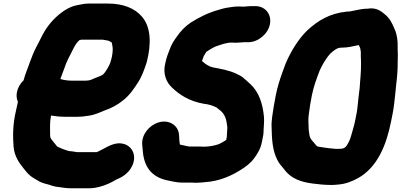

<svg xmlns="http://www.w3.org/2000/svg" viewBox="-20 -808 2202 1053"><path d="M359 20.6C335.1 14 312.9 5.5 293.1 -4.9L263.8 -41.5C260.8 -45.3 260.1 -47.1 255.8 -55.8C254.8 -60.6 254.5 -72 254.6 -89.5C254.1 -120.8 254.2 -142.9 259.9 -174.3C282.9 -170.3 311 -167.5 338.4 -167.5H404.4C424.7 -167.5 443.4 -169.4 461.9 -172.9C501.7 -177.2 534.9 -195.1 556.1 -203C592.6 -215.9 625.5 -233.2 656.8 -259C692.7 -287.6 715.9 -323.5 736 -354.6C759 -389.8 770.7 -425.4 783.5 -462.7C783.7 -463.4 784.1 -464.7 784.4 -465.7C810.9 -566.7 808.5 -661.2 756.8 -718.6C718.2 -762.7 655.8 -788.5 572.4 -788.5H465.4C450.3 -788.5 434.9 -786.5 418.8 -782.6L398.6 -778.7C375.9 -773.7 356 -764.7 334.7 -751.2C290.2 -722.2 252.7 -682.8 224.2 -636.1C207.6 -608.4 194.2 -576.9 181.3 -554.5C165 -523.8 154.4 -495.7 142.2 -462.5C132.6 -433.2 119.4 -406.4 109.3 -367.5C91.2 -350.4 77.9 -327.4 73.2 -304C69.3 -284.7 70.2 -268.1 78.3 -249.4C74.5 -233.5 70.5 -215.2 67.4 -199.8C49.7 -125.7 50 -59.5 54.5 -2.7C59.4 50.3 85.1 85.1 108.6 114.5L122.2 131.5C129 139.9 134 145.5 142.9 153C156.5 165.8 175.6 174.3 183.2 179.8C200.3 192 221.4 198 243.7 203.5C257.8 207.3 275.4 216.1 306.1 218.4C321.5 220.2 341.6 224.5 367.2 224.5H470.2C493.3 224.5 510.8 220.2 522.7 217.4C555.9 209.5 591.7 193.1 616.6 177.4C641.9 167.1 682.1 147.5 703.5 104.8C732.6 46.6 705.8 -4.1 661.3 -18.1C618.6 -31.5 578.1 -9.1 539.7 12.2C523.7 20.9 510.9 26.5 509.7 26.5H403.7C396.6 26.5 382.9 21.8 359 20.6ZM426.2 -590.5H542.6C558.5 -587.7 557.7 -588.3 576.3 -584.3L589.3 -577C590 -576.5 591.5 -575.4 593.2 -573.9C594.4 -568.7 595.1 -561 597.3 -550.6C599.1 -541 598.2 -519.2 593.9 -498C591.8 -487.2 588.2 -475.3 584 -461.6C575.3 -439.7 555 -407.6 545.2 -399.5C534.9 -390.9 511.4 -385.2 477 -369.5C474.1 -368.2 460.5 -365.5 444 -365.5H375C352.3 -365.5 330.5 -369 311.2 -374.6C312.3 -378 313.4 -381.4 315 -385.8L332.4 -432.2C345.9 -472.6 358.6 -494 378.3 -533.1C390.9 -558.1 399.2 -573.7 415.4 -587.7C419.8 -588.9 426 -590.5 426.2 -590.5Z M1053.2 194.5C1075.2 194.5 1095.8 191.8 1110.7 190.3L1131.1 188.3C1131.6 188.3 1132.5 188.2 1133.2 188.1C1200.4 178 1254.9 152.6 1304 121.2C1325.2 107.6 1352.6 89.3 1374.1 59.7C1388.9 39.9 1408.4 10.4 1415.5 -25L1419.7 -46C1422.1 -58.2 1425.2 -71.4 1425.2 -82.4C1425.2 -104.5 1430.2 -138.2 1427.6 -168.5C1420.7 -237.8 1401.8 -301.6 1352.7 -347.3C1337.4 -362 1330.3 -366.3 1321.8 -374.8C1305.9 -390.8 1289.8 -397 1276.6 -403.4C1236.1 -422.8 1191.3 -430.2 1146.1 -438.8C1127.4 -443.2 1108 -455.3 1093.7 -468.4C1091.8 -470.3 1091 -471 1087.8 -473.6C1090.6 -481.3 1093.8 -489.4 1097.7 -501C1102.7 -509.3 1108.6 -519.7 1111.9 -524.1C1127.8 -533.8 1139.6 -542.6 1161.4 -552.6C1193.4 -563.9 1222.1 -574.5 1250.7 -574.5C1256 -574.5 1263.6 -573.5 1270.5 -573.5C1290.6 -573.5 1308.7 -576.5 1318.1 -576.5H1341.1C1394.5 -576.5 1449.3 -620.1 1460.3 -675C1471.1 -729.2 1434.9 -774.5 1380.6 -774.5H1357.6C1340.7 -774.5 1326 -771.7 1316.2 -771.5C1307.4 -772.1 1298.2 -772.5 1290.2 -772.5C1278 -772.5 1266.1 -771.7 1254.4 -770.1C1233 -767.1 1210.9 -764.4 1181.2 -754.7C1123.6 -739 1073 -713.8 1026.1 -684.1C994.9 -663.3 969.6 -636.3 949.7 -606.9C936.9 -589.6 919.6 -565.1 909.6 -534.1C901.2 -514.1 892.6 -490.4 886.8 -462.5C871.1 -401.5 893.9 -355.9 921.3 -329.8C964 -288 1017.2 -253.5 1096.2 -239.1C1096.9 -238.9 1098.3 -238.7 1099.2 -238.7C1124.6 -236.3 1149.5 -227.9 1169.2 -217.7C1176 -210.9 1182.2 -206.6 1185.9 -203.8C1206.3 -188.1 1219.3 -165.9 1224.2 -129.1L1226.8 -109.7C1227.1 -98.2 1224.3 -78.2 1223.8 -56.5L1220.5 -40.2C1209.4 -33 1195.4 -25 1181.5 -18C1158.5 -9.8 1129.8 -3.8 1099.2 -3.5C1091.7 -4.1 1080.9 -4.5 1070.9 -4.5H1020.9C1017.5 -4.5 1017.6 -4.8 1015.3 -5.1L1004.4 -6.7C994.9 -9.7 979 -12.2 966.6 -15.2C966 -17.7 965.1 -24.5 963.9 -34.4L961.9 -68.9C959.5 -95.2 946.7 -115.5 926.3 -128.3C879.1 -157.8 816.4 -133.7 783.6 -90.2C767.2 -68.5 757.7 -41.9 759.9 -14.7L763.1 19.2C769.7 106.4 810.7 164 901.3 182C923.6 185.5 945.1 193.5 981.4 193.5H1031.4C1040.1 193.5 1046 194.5 1053.2 194.5Z M1885.6 -744.5C1884.7 -744.5 1883.1 -744.4 1881.9 -744.3C1787.8 -735.1 1721.2 -693.7 1664.2 -640.3C1615.1 -592.7 1572.8 -522.7 1545.5 -456.9C1545.4 -456.5 1545.1 -455.7 1544.9 -455.2L1527.2 -406.9C1514 -369.5 1501.7 -331.5 1492.6 -286C1488.3 -264.5 1484.7 -245.1 1481.1 -223.1C1476.1 -184.9 1467.7 -150.6 1469.5 -110.4C1471 -46.8 1473.5 15.2 1500.5 68.2C1510.3 88.7 1523.2 101.6 1532 112.5L1545.6 129.5C1578.4 170.4 1630.6 190.4 1691.8 198.2C1725.4 202.5 1758.3 206.5 1800.8 206.5C1811.6 206.5 1821.3 205.2 1831.5 204.4C1876 201.7 1914.4 184.9 1941.7 169.9C2050 110.6 2099 -12.8 2124.4 -140L2133.4 -185C2140.9 -222.4 2143.9 -260.4 2147.7 -292.4L2152.7 -342.2C2158.1 -385.9 2161.5 -426 2161.1 -467.5C2161.1 -488.3 2162.9 -510.2 2160.9 -534.9C2159.8 -550.1 2162.6 -569 2158.8 -593.5C2156.1 -611.5 2153.1 -631 2141.8 -653.8C2130.8 -679.4 2118.5 -707.4 2089.9 -730C2076.9 -740.2 2048.1 -769.6 1996.9 -760.5C1948.3 -759.8 1912.9 -744.5 1885.6 -744.5ZM1947.5 -560.9C1949.8 -556 1951.7 -551.8 1955.4 -544.7C1956.2 -541.1 1957.1 -534.3 1958.7 -524.6C1959.9 -518.7 1957.6 -507.3 1959.5 -484.2C1961.1 -449.4 1959.1 -405.7 1955.3 -363.6L1952.4 -324.2L1946.3 -274.1C1942.9 -245.9 1941 -213.1 1935.4 -185L1926.4 -140C1924.1 -128.5 1921.5 -118.1 1918 -106.8C1910.2 -80.4 1903.4 -52 1896 -36C1879.9 -3 1873.3 3.8 1854.9 7.5C1848.9 7.6 1843.4 7.9 1834.8 8.5H1822.2C1800.8 6.4 1773.5 4.3 1756.5 1.1C1743.2 -1.4 1725.4 -3 1720.5 -5.2C1713.2 -10.2 1707.1 -20 1698.7 -29C1685.2 -43.7 1678.5 -53.4 1676.8 -69.8C1675.1 -87.4 1672.7 -88.4 1672.4 -114C1671.6 -142.6 1669.9 -155.4 1673.7 -181.7C1677.2 -213 1683.4 -250.1 1690.4 -285C1700.3 -334.8 1715.3 -373.5 1732.6 -419.7C1746.3 -451.8 1771.6 -492.7 1790.5 -513.2C1813.2 -533.8 1830.4 -546.5 1850.1 -546.5C1889.7 -546.5 1917.3 -554.6 1947.5 -560.9Z"/></svg>

Font: Smoothie
Style: ExBdIt
Weight: 800
Foundry: Cannot Into Space Fonts
Version: Version 0.8